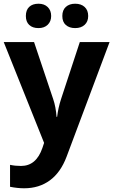

<svg xmlns="http://www.w3.org/2000/svg" viewBox="-20 -772 609 1032"><path d="M119 -686Q119 -718 137 -735Q155 -752 187 -752Q218 -752 236.5 -734Q255 -716 255 -686Q255 -657 236.5 -639Q218 -621 187 -621Q155 -621 137 -638Q119 -655 119 -686ZM315 -686Q315 -718 334 -735Q353 -752 384 -752Q416 -752 435 -734.5Q454 -717 454 -686Q454 -656 435 -638.5Q416 -621 384 -621Q353 -621 334 -637.5Q315 -654 315 -686ZM34 232V114Q61 120 93 120Q175 120 208 23L217 -4L0 -546H163L266 -239Q280 -198 284 -144H287Q293 -193 308 -239L409 -546H569L338 70Q306 155 248 197.5Q190 240 110 240Q74 240 34 232Z"/></svg>

Font: OpenSansMMV
Style: Bold
Weight: 700
Foundry: Ascender Corporation
Version: Version 4.001